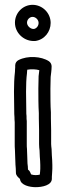

<svg xmlns="http://www.w3.org/2000/svg" viewBox="-20 -761 276 796"><path d="M38 -381C38 -359 39 -320 39 -300C39 -292 39 -286 40 -275C40 -270 40 -264 41 -254V-166C41 -157 41 -150 42 -138C42 -121 44 -95 44 -82V-80C45 -70 46 -55 46 -45C46 -34 54 -27 62 -20L63 -18C66 7 103 15 128 15C155 15 195 7 195 -20V-28C195 -37 197 -47 197 -61V-77C197 -90 196 -103 195 -116L194 -140V-142C193 -151 192 -158 192 -164V-221C192 -237 191 -256 191 -270V-295C189 -321 189 -364 189 -394C189 -409 190 -425 190 -442C191 -452 194 -470 194 -486C194 -494 190 -502 183 -507C151 -528 94 -531 57 -512C49 -508 43 -500 43 -490V-481C43 -478 42 -474 42 -463C39 -438 38 -409 38 -381ZM42 -667C42 -626 76 -593 116 -591H126C164 -596 190 -629 190 -666C190 -707 156 -741 115 -741C75 -741 42 -708 42 -667ZM88 -381C88 -408 89 -436 92 -459V-462C92 -464 93 -470 93 -472C110 -475 130 -474 143 -470C142 -460 141 -453 140 -445V-443C140 -430 139 -411 139 -394C139 -364 139 -322 141 -292V-270C141 -254 142 -235 142 -221V-164C142 -154 143 -144 144 -137L145 -112C146 -99 147 -88 147 -77V-61C147 -55 146 -47 145 -37C140 -36 135 -35 128 -35C122 -35 114 -36 109 -38C107 -43 103 -54 97 -57L96 -58C96 -68 95 -75 94 -83C94 -101 92 -125 92 -139V-142C91 -149 91 -157 91 -166V-259C90 -265 90 -271 90 -277V-280C89 -286 89 -292 89 -300C89 -322 88 -361 88 -381ZM92 -667C92 -680 103 -691 115 -691C128 -691 140 -679 140 -666C140 -653 131 -643 121 -641H117C105 -642 92 -654 92 -667Z"/></svg>

Font: Hussar Pisanka
Style: Out
Weight: 400
Designer: Robert Jablonski
Foundry: Cannot Into Space Fonts
Version: Version 1.070